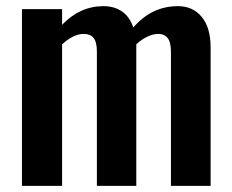

<svg xmlns="http://www.w3.org/2000/svg" viewBox="-20 -608 758 628"><path d="M51.8 0V-578.1H183.1V-526.9Q241.2 -587.9 318.8 -587.9Q353.5 -587.9 378.9 -570.6Q404.3 -553.2 416 -518.1Q476.1 -587.9 562 -587.9Q610.4 -587.9 639.6 -553Q668.9 -518.1 668.9 -452.1V0H539.1V-439Q539.1 -470.2 528.3 -483.6Q517.6 -497.1 497.1 -497.1Q481 -497.1 461.4 -487.8Q441.9 -478.5 425.8 -462.9V0H296.9V-439Q296.9 -470.7 286.1 -483.9Q275.4 -497.1 253.9 -497.1Q220.7 -497.1 183.1 -462.9V0Z"/></svg>

Font: Oswald Medium
Style: Regular
Weight: 500
Designer: Vernon Adams
Foundry: Vernon Adams
Version: Version 4.103